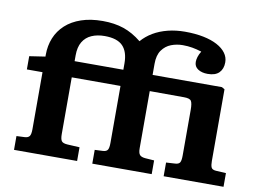

<svg xmlns="http://www.w3.org/2000/svg" viewBox="-82 -905 1383 1028"><g transform="rotate(10 609.5 -391.0)"><path d="M52.5 0V-75L97 -77Q115.5 -78 123 -88Q130.5 -98 130.5 -126V-436H45.5V-508L131.5 -521V-530.5Q131.5 -580.5 148.7 -622.7Q166 -665 200.2 -696.2Q234.5 -727.5 285 -744.7Q335.5 -762 401.5 -762Q465 -762 515.3 -745Q565.5 -728 613 -689.5Q638 -718.5 673 -739.3Q708 -760 751.8 -771Q795.5 -782 845 -782Q900.5 -782 945 -773Q989.5 -764 1020.8 -747.2Q1052 -730.5 1068.5 -707.7Q1085 -685 1085 -657.5Q1085 -622 1064.5 -601.2Q1044 -580.5 1002.5 -580.5Q970.5 -580.5 949.8 -594Q929 -607.5 929 -633Q929 -645.5 933.5 -660.2Q938 -675 948.5 -692Q922 -700.5 897.5 -704.7Q873 -709 845.5 -709Q812.5 -709 782.5 -697.5Q752.5 -686 733 -658.7Q713.5 -631.5 713.5 -584.5V-524H1090.5L1106 -515V-125Q1106 -102.5 1111 -90.8Q1116 -79 1136.5 -77.5L1191.5 -74.5V0H866V-74.5L916.5 -77.5Q935 -79 941 -89.5Q947 -100 947 -127V-375.5Q947 -410.5 939.3 -423Q931.5 -435.5 900 -435.5L713.5 -436V-125.5Q713.5 -100 721.8 -90Q730 -80 752 -78L801 -74.5V0H478V-75L522.5 -77Q541 -78 547.8 -88.3Q554.5 -98.5 554.5 -126V-436H289.5V-127.5Q289.5 -100.5 297 -90Q304.5 -79.5 329.5 -78L395.5 -74.5V0ZM289.5 -524H554.5V-558.5Q554.5 -621.5 524 -653Q493.5 -684.5 425.5 -684.5Q385 -684.5 354.3 -671Q323.5 -657.5 306.5 -629Q289.5 -600.5 289.5 -555.5Z"/></g></svg>

Font: Literata Variable Black
Style: Regular
Weight: 900
Designer: Latin by Veronika Burian and Jose Scaglione. Greek by Irene Vlachou. Cyrillic by Vera Evstafieva.
Foundry: TypeTogether
Version: Version 3.021